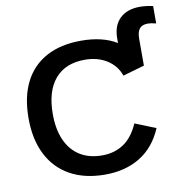

<svg xmlns="http://www.w3.org/2000/svg" viewBox="-89 -904 962 999"><g transform="rotate(-10 392.0 -404.5)"><path d="M569.3 -481Q550.3 -535.6 501.2 -566.4Q452.1 -597.2 385.3 -597.2Q282.2 -597.2 227.3 -532.5Q172.4 -467.8 172.4 -347.2Q172.4 -266.6 198 -209.2Q223.6 -151.9 272 -121.6Q320.3 -91.3 389.2 -91.3Q454.6 -91.3 502.9 -123.8Q551.3 -156.2 582 -226.1L691.4 -182.1Q650.9 -86.4 572.8 -38.3Q494.6 9.8 387.7 9.8Q279.3 9.8 202.4 -33Q125.5 -75.7 85 -155.8Q44.4 -235.8 44.4 -347.2Q44.4 -459.5 83.7 -537.6Q123 -615.7 199 -657Q274.9 -698.2 383.3 -698.2Q497.1 -698.2 570.8 -652.8V-676.3Q570.8 -744.6 609.1 -781.7Q647.5 -818.8 715.3 -818.8Q748 -818.8 784.2 -810.5V-718.8Q756.3 -725.6 741.2 -725.6Q710.4 -725.6 696.8 -708.5Q683.1 -691.4 683.1 -655.8V-513.7Z"/></g></svg>

Font: Arimo SemiBold
Style: Regular
Weight: 600
Designer: Steve Matteson
Foundry: Monotype Imaging Inc.
Version: Version 1.33